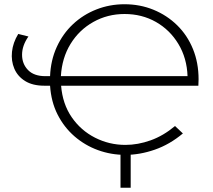

<svg xmlns="http://www.w3.org/2000/svg" viewBox="-20 -725 1002 905"><path d="M571 5Q503 5 441.5 -17.5Q380 -40 331 -82.5Q282 -125 251.5 -185Q221 -245 216 -321H189Q134 -321 98.5 -343Q63 -365 47.5 -401.5Q32 -438 36.5 -481Q41 -524 66 -565L114 -553Q84 -510 84 -467Q84 -424 112 -395Q140 -366 194 -366H216Q219 -441 247.5 -503.5Q276 -566 324 -611Q372 -656 434.5 -680.5Q497 -705 567 -705Q640 -705 703.5 -679Q767 -653 815 -606Q863 -559 889.5 -494Q916 -429 916 -351Q916 -336 915 -321H268Q275 -235 318 -172.5Q361 -110 428 -76Q495 -42 571 -42Q630 -42 690 -63.5Q750 -85 805 -131L842 -96Q780 -44 709.5 -19.5Q639 5 571 5ZM267 -366H864Q861 -451 821 -517.5Q781 -584 715 -621.5Q649 -659 567 -659Q487 -659 420 -621.5Q353 -584 312.5 -518Q272 -452 267 -366ZM548 160V-15H596V160Z"/></svg>

Font: Montserrat Light
Style: Regular
Weight: 300
Designer: Julieta Ulanovsky
Foundry: Julieta Ulanovsky
Version: Version 9.000; ttfautohint (v1.8.4.7-5d5b)